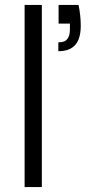

<svg xmlns="http://www.w3.org/2000/svg" viewBox="-20 -760 356 780"><path d="M80 -740C80 -740 80 0 80 0C80 0 150 0 150 0C150 0 150 -740 150 -740C150 -740 80 -740 80 -740ZM299 -740C299 -740 218 -740 218 -740C218 -740 218 -664 218 -664C218 -664 264 -664 264 -664C264 -664 264 -639 264 -639C264 -639 264 -639 264 -639C264 -622 260 -609 253 -601C246 -592 234 -588 217 -588C217 -588 217 -552 217 -552C217 -552 217 -552 217 -552C247 -552 270 -560 285 -577C300 -593 308 -619 308 -655C308 -655 308 -655 308 -655C308 -684 305 -712 299 -740Z"/></svg>

Font: wox.body
Style: Regular
Weight: 500
Designer: Ninad Kale (Devanagari), Jonny Pinhorn (Latin)
Foundry: Indian Type Foundry
Version: ""